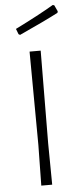

<svg xmlns="http://www.w3.org/2000/svg" viewBox="-58 -881 371 912"><g transform="rotate(-5 127.5 -425.0)"><path d="M230 -850 237 -848 251 -818 249 -811Q188 -779 63 -722L56 -726L46 -752Q157 -807 230 -850ZM154 -639 151 -197 153 0H101L104 -194L101 -639Z"/></g></svg>

Font: Alegreya Sans SC Light
Style: Regular
Weight: 300
Designer: Juan Pablo del Peral
Foundry: Huerta Tipografica
Version: Version 2.007